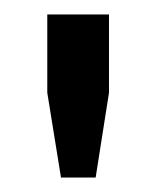

<svg xmlns="http://www.w3.org/2000/svg" viewBox="-20 -820 217 266"><path d="M64.5 -574 45.5 -691.5V-800H131V-691.5L112.5 -574Z"/></svg>

Font: Big Shoulders Stencil Text Medium
Style: Regular
Weight: 500
Designer: Patric King
Foundry: XO Type Co
Version: Version 1.000